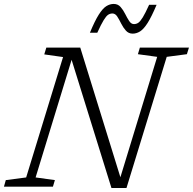

<svg xmlns="http://www.w3.org/2000/svg" viewBox="-45 -949 980 976"><path d="M802.5 -660 598 6.5H521.5L319 -645L136 -47L234 -33.5L224 0H-25L-15.5 -33.5L88 -47L275.5 -659L180 -672.5L190.5 -707H363L567 -48L754 -660L656 -673.5L666 -707H915.5L905 -673.5ZM751 -924.5Q725.5 -864 705.5 -832.5Q685.5 -801 667.2 -789.5Q649 -778 629.5 -778Q608.5 -778 594.8 -793.5Q581 -809 571 -829.2Q561 -849.5 551 -865Q541 -880.5 526.5 -880.5Q514.5 -880.5 504.5 -873.8Q494.5 -867 481.8 -846.2Q469 -825.5 449.5 -782.5H412Q437 -843 457 -874.5Q477 -906 495.2 -917.5Q513.5 -929 533 -929Q554.5 -929 568 -913.5Q581.5 -898 591.5 -877.8Q601.5 -857.5 611.8 -842Q622 -826.5 636 -826.5Q648 -826.5 658 -833.2Q668 -840 680.8 -860.8Q693.5 -881.5 713 -924.5Z"/></svg>

Font: Newsreader 6pt Light
Style: Italic
Weight: 300
Italic angle: -17°
Designer: Hugues Gentile
Foundry: Production Type
Version: Version 1.003; ttfautohint (v1.8.3)